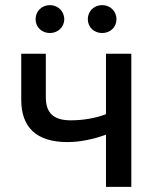

<svg xmlns="http://www.w3.org/2000/svg" viewBox="-20 -730 616 750"><path d="M379 -601C411 -601 435 -624 435 -655C435 -686 411 -710 379 -710C347 -710 323 -686 323 -655C323 -624 347 -601 379 -601ZM175 -601C206 -601 231 -624 231 -655C231 -686 206 -710 175 -710C143 -710 119 -686 119 -655C119 -624 143 -601 175 -601ZM394 0H493V-520H394V-284C353 -268 304 -260 256 -260C189 -260 159 -289 159 -350V-520H63V-340C63 -234 121 -175 243 -175C293 -175 345 -186 394 -204Z"/></svg>

Font: Fixel Display Medium
Style: Regular
Weight: 500
Designer: AlfaBravo + MacPaw
Foundry: Kyrylo Tkachov, Marchela Mozhyna, Serhii Makarenko, Maria Weinstein, Zakhar Kryvoshyya
Version: Version 1.211